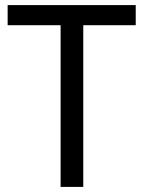

<svg xmlns="http://www.w3.org/2000/svg" viewBox="-20 -734 564 754"><path d="M307 0H218V-635H10V-714H513V-635H307Z"/></svg>

Font: Noto Sans Display
Style: Regular
Weight: 400
Designer: Monotype Design Team
Foundry: Monotype Imaging Inc.
Version: Version 2.003